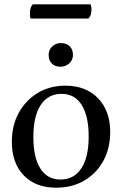

<svg xmlns="http://www.w3.org/2000/svg" viewBox="-20 -860 568 892"><path d="M241 12Q145 12 90 -45.5Q35 -103 35 -201Q35 -277 67 -335.5Q99 -394 155 -428Q211 -462 284 -462Q379 -462 435.5 -403.5Q492 -345 492 -247Q492 -171 460 -112.5Q428 -54 371.5 -21Q315 12 241 12ZM261 -26Q324 -26 358 -78Q392 -130 392 -225Q392 -321 359.5 -372.5Q327 -424 266 -424Q203 -424 169 -372Q135 -320 135 -224Q135 -128 167.5 -77Q200 -26 261 -26ZM262 -550Q235 -550 220.5 -565Q206 -580 206 -605Q206 -629 223 -644.5Q240 -660 262 -660Q289 -660 304 -645Q319 -630 319 -605Q319 -581 301.5 -565.5Q284 -550 262 -550ZM391 -774H122Q119 -781 119 -798Q119 -828 133 -840H401Q402 -837 403.5 -830Q405 -823 405 -816Q405 -787 391 -774Z"/></svg>

Font: Petrona Medium
Style: Regular
Weight: 500
Designer: Ringo R. Seeber
Foundry: Ringo R. Seeber
Version: Version 2.001; ttfautohint (v1.8.3)